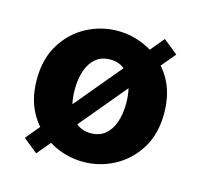

<svg xmlns="http://www.w3.org/2000/svg" viewBox="-86 -618 771 737"><g transform="rotate(15 300.0 -249.0)"><path d="M300 12Q234.6 12 176.8 -18.7Q119.1 -49.4 83 -107.5Q47 -165.6 47 -247.8Q47 -330.5 83 -388.6Q119.1 -446.7 176.8 -477.4Q234.6 -508.1 300 -508.1Q365.4 -508.1 423.2 -477.4Q480.9 -446.7 517 -388.6Q553 -330.5 553 -247.8Q553 -165.6 517 -107.5Q480.9 -49.4 423.2 -18.7Q365.4 12 300 12ZM300 -101.6Q334 -101.6 356.6 -120.2Q379.2 -138.8 390.8 -171.9Q402.3 -205 402.3 -247.8Q402.3 -290.8 390.8 -324Q379.2 -357.3 356.6 -375.9Q334 -394.5 300 -394.5Q266.3 -394.5 243.5 -375.9Q220.8 -357.3 209.2 -324Q197.7 -290.8 197.7 -247.8Q197.7 -205 209.2 -171.9Q220.8 -138.8 243.5 -120.2Q266.3 -101.6 300 -101.6ZM118.1 27.1 60.6 -19.2 481.9 -524.7 539.4 -478.3Z"/></g></svg>

Font: Source Code Pro ExtraLight
Style: Regular
Weight: 200
Monospace: yes
Designer: Paul D. Hunt, Teo Tuominen
Foundry: Adobe
Version: Version 1.026;hotconv 1.1.0;makeotfexe 2.6.0